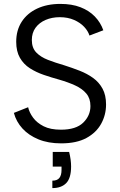

<svg xmlns="http://www.w3.org/2000/svg" viewBox="-20 -727 614 983"><path d="M334 51Q339 71 341.5 90Q344 109 344 125Q344 185 319 210.5Q294 236 248 236V198Q273 198 284 184Q295 170 295 143V126H250V51ZM124 -178Q130 -151 149.5 -124.5Q169 -98 203.5 -80.5Q238 -63 292 -63Q369 -63 406 -99Q443 -135 443 -184Q443 -223 422 -248Q401 -273 365 -289.5Q329 -306 284 -319Q244 -330 204.5 -343.5Q165 -357 133 -377.5Q101 -398 82 -431Q63 -464 63 -513Q63 -572 91 -615.5Q119 -659 170 -683Q221 -707 289 -707Q348 -707 392 -690Q436 -673 465.5 -642.5Q495 -612 509 -572L438 -545Q431 -568 411 -589.5Q391 -611 359 -625Q327 -639 286 -639Q246 -639 213.5 -625Q181 -611 162 -585Q143 -559 143 -522Q143 -482 165.5 -458.5Q188 -435 225.5 -420.5Q263 -406 308 -393Q349 -380 387.5 -365Q426 -350 456.5 -328Q487 -306 505 -273Q523 -240 523 -192Q523 -139 498 -93.5Q473 -48 422.5 -20.5Q372 7 293 7Q227 7 177 -13.5Q127 -34 95 -69Q63 -104 51 -149Z"/></svg>

Font: Albert Sans
Style: Regular
Weight: 400
Designer: Andreas Rasmussen
Foundry: a.Foundry
Version: Version 1.025